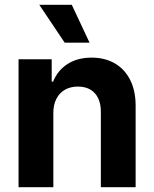

<svg xmlns="http://www.w3.org/2000/svg" viewBox="-20 -776 638 796"><path d="M201.1 0H56.9V-530.3H194.3V-437.3H200Q218.9 -484.2 260 -510.6Q301.1 -537.1 359.7 -537.1Q415 -537.1 456.1 -513.2Q497.3 -489.3 519.8 -444.4Q542.3 -399.5 542.3 -338V0H398.1V-312.8Q398.1 -345.5 387 -368.8Q375.8 -392 354.5 -404.6Q333.2 -417.1 302.8 -417.1Q272.6 -417.1 249.5 -404.1Q226.5 -391.1 213.8 -366.4Q201.1 -341.7 201.1 -307.3ZM142.9 -756.1H277.6L351.2 -599.2H248.1Z"/></svg>

Font: Pretendard GOV Variable
Style: Regular
Weight: 400
Designer: Base glyphs from Inter by Rasmus Andersson; Hangul glyphs from Noto Sans CJK(Source Han Sans) by Jang Soo-young and Kang
Foundry: Kil Hyung-jin
Version: Version 1.307;Glyphs 3.2 (3192)